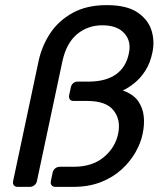

<svg xmlns="http://www.w3.org/2000/svg" viewBox="-20 -730 629 750"><path d="M49 0Q38.8 0 34 -6.4Q29.3 -12.7 31.3 -22.9L131 -492.6Q143.8 -551 176.2 -600.1Q208.6 -649.1 263.7 -679.6Q318.7 -710 396.5 -710Q475.1 -710 517 -681.6Q558.9 -653.3 572 -610.6Q585.1 -568 574.9 -523.1Q566.5 -483.1 547.8 -454Q529.1 -424.9 505.6 -405.9Q482.1 -386.9 459.7 -376.6Q500.7 -362 519.5 -335.3Q538.2 -308.6 541.6 -275Q545 -241.3 536.6 -204.6Q529.4 -170.5 508.9 -134.5Q488.4 -98.6 454.8 -67.9Q421.2 -37.2 373.9 -18.6Q326.7 0 265.1 0H197.6Q186.4 0 181.6 -6.4Q176.7 -12.7 178.7 -22.9L185.6 -55.7Q187.6 -65.9 195.7 -72.3Q203.7 -78.8 214.9 -78.6H268.1Q340.1 -78.6 385 -115.7Q429.8 -152.9 441.3 -206.7Q453 -261.1 423.9 -298.3Q394.8 -335.6 321.6 -335.6H268.4Q257.2 -335.6 252.7 -341.9Q248.2 -348.3 250.2 -358.5L256.6 -388.2Q258.6 -398.4 265.5 -404.8Q272.4 -411.2 284.1 -411.2H329.4Q395.7 -412.2 434.2 -440.4Q472.7 -468.6 483.2 -520.7Q493.9 -568.7 465.7 -599.9Q437.4 -631.2 380 -631.2Q322.6 -631.2 280.8 -596.3Q239.1 -561.5 223.6 -489.9L124.3 -22.9Q122.3 -12.7 114.3 -6.4Q106.4 0 96.2 0Z"/></svg>

Font: Rubik Light
Style: Italic
Weight: 300
Italic angle: -12°
Designer: Hubert and Fischer
Foundry: Hubert and Fischer
Version: Version 2.300;gftools[0.9.30]